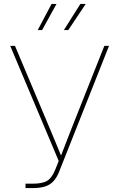

<svg xmlns="http://www.w3.org/2000/svg" viewBox="-20 -962 610 982"><path d="M110.4 0V-22.5H146.5Q197.3 -22.5 221.7 -37.6Q246.1 -52.7 263.2 -95.7L280.3 -138.7L32.2 -727.5H56.6L208.5 -367.2Q223.1 -332.5 237.5 -298.1Q252 -263.7 266.4 -229Q280.8 -194.3 294.9 -159.7H289.6Q309.6 -211.9 329.8 -263.7Q350.1 -315.4 370.6 -367.2L513.7 -727.5H537.6L283.7 -86.9Q271 -54.2 253.7 -35.4Q236.3 -16.6 210.7 -8.3Q185.1 0 146.5 0ZM195.3 -808.1H172.9L243.7 -941.9H269ZM329.1 -808.1H306.6L391.1 -941.9H418.5Z"/></svg>

Font: Inter Thin
Style: Regular
Weight: 250
Designer: Rasmus Andersson
Foundry: rsms
Version: Version 4.001;git-66647c0bb